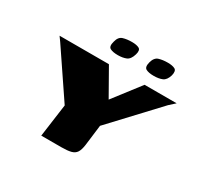

<svg xmlns="http://www.w3.org/2000/svg" viewBox="-134 -765 950 923"><g transform="rotate(30 341.5 -304.0)"><path d="M521 -519Q493 -519 478 -527Q463 -535 471 -565Q479 -595 500 -601.5Q521 -608 549 -608Q575 -608 589 -600.5Q603 -593 596 -565Q587 -535 568 -527Q549 -519 521 -519ZM322 -519Q294 -519 279 -527Q264 -535 273 -566Q280 -595 301 -601.5Q322 -608 350 -608Q376 -608 390 -600.5Q404 -593 396 -566Q387 -535 368 -527Q349 -519 322 -519ZM197 0 222 -182 51 -435 33 -460H307L391 -312L505 -460H683L651 -431L418 -182L404 -69Q400 -39 390.5 -24.5Q381 -10 361.5 -5Q342 0 308 0Z"/></g></svg>

Font: Genos ExtraBold
Style: Italic
Weight: 800
Italic angle: -8°
Version: Version 1.010